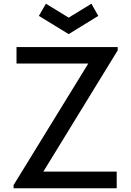

<svg xmlns="http://www.w3.org/2000/svg" viewBox="-20 -1000 697 1020"><path d="M224 -980.2 344.8 -906.3 465.6 -980.2 502.1 -915.6 344.8 -818.8 186.5 -915.6ZM210.4 -88.5 605.2 -732.3V-750H67.7V-662.5H449L52.1 -16.7V0H600V-88.5Z"/></svg>

Font: Manrope3 Medium
Style: Regular
Weight: 500
Width: 4
Designer: Mikhail Sharanda
Foundry: Mikhail Sharanda
Version: Version 3.000;PS 003.000;hotconv 1.0.88;makeotf.lib2.5.64775